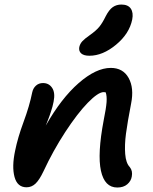

<svg xmlns="http://www.w3.org/2000/svg" viewBox="-20 -816 675 848"><path d="M375 -569.8Q350.1 -569.8 338.6 -580.1Q327.1 -590.3 330.1 -607.9Q333.5 -623 343.8 -634Q354 -645 377 -661.1Q404.8 -680.7 418.7 -697.8Q432.6 -714.8 446.8 -744.1Q461.9 -773.4 478.3 -784.7Q494.6 -795.9 516.1 -795.9Q545.4 -795.9 557.6 -778.1Q569.8 -760.3 564 -730Q551.3 -667 492.4 -618.4Q433.6 -569.8 375 -569.8ZM498 12.2Q441.9 12.2 425.8 -61.8Q409.7 -135.7 438 -285.2Q448.7 -337.9 450.7 -365Q452.6 -392.1 446.8 -408.2Q445.3 -408.2 442.4 -408.7Q439.5 -409.2 438 -409.2Q413.6 -409.2 367.7 -362.1Q321.8 -314.9 268.1 -232.7Q214.4 -150.4 171.9 -59.1Q153.8 -21 136.7 -4.9Q119.6 11.2 97.2 11.2Q56.6 11.2 44.2 -34.4Q31.7 -80.1 46.9 -150.9Q58.1 -207 84.2 -277.8Q110.4 -348.6 122.1 -407.2Q126 -426.3 138.7 -437.7Q151.4 -449.2 169.9 -449.2Q196.3 -449.2 210.4 -427.7Q224.6 -406.2 216.8 -367.2Q214.4 -355.5 211.7 -345Q209 -334.5 204.8 -322.3Q200.7 -310.1 198.5 -303.7Q196.3 -297.4 190.2 -281.7Q184.1 -266.1 182.1 -261.2Q250.5 -381.8 327.4 -449Q404.3 -516.1 469.2 -516.1Q523.4 -516.1 548.1 -471.7Q572.8 -427.2 559.1 -358.9Q543 -275.4 536.4 -225.6Q529.8 -175.8 533 -135.7Q536.1 -95.7 553.2 -78.1Q566.9 -61 562 -36.1Q558.6 -16.1 542 -2Q525.4 12.2 498 12.2Z"/></svg>

Font: Shantell Sans Irregular
Style: Italic
Weight: 500
Italic angle: -11.31°
Designer: Stephen Nixon, Anya Danilova, Shantell Martin
Foundry: Arrow Type
Version: Version 1.006;[9816181b4]